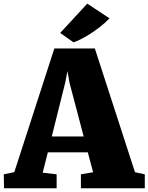

<svg xmlns="http://www.w3.org/2000/svg" viewBox="-41 -1003 791 1023"><path d="M-21 -74.2 35.2 -85.9 248.5 -744.6H464.4L678.2 -85.4L730.5 -74.2V0H390.1V-74.2L455.1 -85.4L426.8 -191.4H213.9L186.5 -83L260.7 -74.2V0H-19.5ZM404.8 -275.9 329.1 -563 318.4 -624.5 306.6 -563 234.9 -275.9ZM279.8 -827.6 423.8 -983.4H424.3L542.5 -905.3Q519 -880.9 491 -859.1Q462.9 -837.4 435.8 -820.3Q408.7 -803.2 386 -792.2Q363.3 -781.2 350.6 -777.8H350.1Z"/></svg>

Font: Merriweather UltraBold
Style: Regular
Weight: 900
Designer: Eben Sorkin ( sorkintype@gmail.com )
Foundry: Eben Sorkin
Version: Version 1.570; ttfautohint (v1.3) -l 8 -r 32 -G 0 -x 0 -H 60